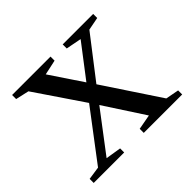

<svg xmlns="http://www.w3.org/2000/svg" viewBox="-117 -597 735 735"><g transform="rotate(-45 250.0 -229.5)"><path d="M487.8 -22V0H279.8V-22L340.8 -33.2L234.9 -195.8L110.8 -32.2L173.8 -22V0H8.8V-22L62 -29.8L212.9 -229L80.1 -424.8L25.9 -437V-459H233.9V-437L172.9 -423.8L261.2 -292L362.8 -424.8L299.8 -437V-459H464.8V-437L412.1 -426.8L283.2 -259.8L434.1 -32.2Z"/></g></svg>

Font: Tinos
Style: Regular
Weight: 400
Designer: Steve Matteson
Foundry: Monotype Imaging Inc.
Version: Version 1.23